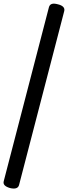

<svg xmlns="http://www.w3.org/2000/svg" viewBox="-28 -974 379 1071"><path d="M28 75Q7 69 -2 59.5Q-11 50 -7 36L245 -934Q249 -948 261 -952Q273 -956 295 -950Q316 -945 325 -935Q334 -925 330 -911L78 59Q74 72 61.5 76Q49 80 28 75Z"/></svg>

Font: Playwrite IT Moderna
Style: Regular
Weight: 400
Designer: Veronika Burian, José Scaglione
Foundry: TypeTogether
Version: Version 1.002